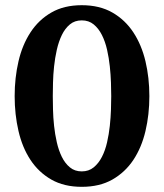

<svg xmlns="http://www.w3.org/2000/svg" viewBox="-20 -703 627 735"><path d="M405.8 -335Q405.8 -356.4 404.8 -386.5Q403.8 -416.5 400.4 -448.7Q397 -481 389.9 -512.5Q382.8 -543.9 370.1 -569.1Q357.4 -594.2 338.6 -609.6Q319.8 -625 293 -625Q266.1 -625 247.6 -609.6Q229 -594.2 216.8 -569.1Q204.6 -543.9 197.5 -512.5Q190.4 -481 187 -448.7Q183.6 -416.5 182.9 -386.5Q182.1 -356.4 182.1 -335Q182.1 -313 182.9 -283.2Q183.6 -253.4 187 -221.4Q190.4 -189.5 197.5 -158.2Q204.6 -127 216.8 -102.3Q229 -77.6 247.6 -62.3Q266.1 -46.9 293 -46.9Q319.8 -46.9 338.6 -62.3Q357.4 -77.6 370.1 -102.3Q382.8 -127 389.9 -158.2Q397 -189.5 400.4 -221.4Q403.8 -253.4 404.8 -283.2Q405.8 -313 405.8 -335ZM551.8 -335Q551.8 -264.6 536.9 -201.4Q522 -138.2 490.5 -90.8Q459 -43.5 410.2 -15.6Q361.3 12.2 293 12.2Q225.1 12.2 176.5 -15.6Q127.9 -43.5 96.7 -90.8Q65.4 -138.2 50.8 -201.4Q36.1 -264.6 36.1 -335Q36.1 -405.3 50.8 -468.3Q65.4 -531.2 96.7 -579.1Q127.9 -627 176.5 -655Q225.1 -683.1 293 -683.1Q361.3 -683.1 410.2 -655Q459 -627 490.5 -579.1Q522 -531.2 536.9 -468.3Q551.8 -405.3 551.8 -335Z"/></svg>

Font: Charis SIL Viet
Style: Bold
Weight: 700
Foundry: SIL International
Version: Version 5.000